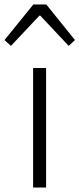

<svg xmlns="http://www.w3.org/2000/svg" viewBox="-48 -838 355 858"><path d="M100 -534H158V0H100ZM101 -818H159L287 -659L259 -633L132 -768H128L1 -633L-28 -659Z"/></svg>

Font: Merged Yaku Han JP Light
Style: Regular
Weight: 300
Designer: Ryoko NISHIZUKA 西塚涼子 (kana, bopomofo & ideographs); Paul D. Hunt (Latin, Greek & Cyrillic); Sandoll Communications 산돌커뮤니
Foundry: Adobe
Version: Version 2.004